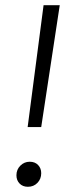

<svg xmlns="http://www.w3.org/2000/svg" viewBox="-20 -705 278 736"><path d="M147 -685H209L138 -218H86ZM43 -33Q43 -55 58 -70Q73 -85 94 -85Q114 -85 126 -72.5Q138 -60 138 -41Q138 -19 123.5 -4Q109 11 87 11Q67 11 55 -1.5Q43 -14 43 -33Z"/></svg>

Font: FiraGO Light
Style: Italic
Weight: 300
Italic angle: -8°
Designer: bBox Type GmbH
Foundry: bBox Type GmbH
Version: Version 1.001